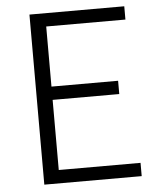

<svg xmlns="http://www.w3.org/2000/svg" viewBox="-52 -775 681 821"><g transform="rotate(-5 288.0 -365.0)"><path d="M512 -730V-673H172V-415H458V-358H172V-57H523V0H105V-730Z"/></g></svg>

Font: 寒蝉端黑体 Light
Style: Regular
Weight: 300
Designer: ChillDuanSans {Warren2060}; 
Source Han Sans {Ryoko NISHIZUKA 西塚涼子 (kana, bopomofo & ideographs); Paul D. Hunt (Latin, G
Foundry: ChillType&Adobe
Version: Version 1.300;Glyphs 3.3 (3306)